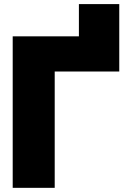

<svg xmlns="http://www.w3.org/2000/svg" viewBox="-20 -902 614 922"><path d="M358.9 -558.6V-882.3H552.7V-558.6ZM552.7 -727.5V-558.6H242.7V0H41V-727.5Z"/></svg>

Font: Inter 28pt Black
Style: Regular
Weight: 900
Designer: Rasmus Andersson
Foundry: rsms
Version: Version 4.001;git-66647c0bb